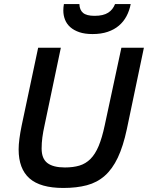

<svg xmlns="http://www.w3.org/2000/svg" viewBox="-20 -911 729 946"><path d="M605 -274.9Q586.9 -189.9 560.3 -134Q533.7 -78.1 496.1 -44.9Q458.5 -11.7 408 1.7Q357.4 15.1 292 15.1Q178.7 15.1 125.2 -32.2Q71.8 -79.6 71.8 -174.8Q71.8 -197.8 75.7 -227.8Q79.6 -257.8 86.9 -293L168 -675.8H279.8L199.2 -292Q192.4 -261.7 188.7 -233.9Q185.1 -206.1 185.1 -179.2Q185.1 -129.4 213.6 -107.7Q242.2 -85.9 299.8 -85.9Q340.8 -85.9 371.6 -95.2Q402.3 -104.5 425.8 -127.9Q449.2 -151.4 466.1 -191.7Q482.9 -231.9 496.1 -293.9L578.1 -675.8H689ZM624 -891.1Q617.7 -858.4 603.3 -831.3Q588.9 -804.2 565.9 -784.7Q543 -765.1 510.7 -754.2Q478.5 -743.2 436 -743.2Q397.9 -743.2 370.8 -752.4Q343.8 -761.7 326.2 -777.3Q308.6 -793 300.3 -814.2Q292 -835.4 292 -858.9Q292 -867.2 292.7 -875Q293.5 -882.8 294.9 -891.1H371.1Q372.1 -861.8 389.4 -847.4Q406.7 -833 445.8 -833Q467.8 -833 484.4 -836.9Q501 -840.8 512.9 -848.4Q524.9 -856 533.2 -866.7Q541.5 -877.4 546.9 -891.1Z"/></svg>

Font: Clear Sans Medium
Style: Italic
Weight: 500
Italic angle: -12°
Foundry: Intel Corporation
Version: Version 1.00